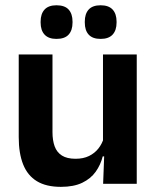

<svg xmlns="http://www.w3.org/2000/svg" viewBox="-20 -697 594 728"><path d="M51 -490.5H179V-195.5Q179 -165 187.2 -142.2Q195.5 -119.5 214.8 -107.2Q234 -95 266.5 -95Q296 -95 317.5 -105.5Q339 -116 353 -133.8Q367 -151.5 373.5 -173.5L393.5 -104H369.5Q361.5 -72 342.8 -45.8Q324 -19.5 291.8 -4Q259.5 11.5 211 11.5Q155 11.5 119.8 -10Q84.5 -31.5 67.8 -73.5Q51 -115.5 51 -177ZM370.5 -490.5H498.5V0H371L375.5 -119L370.5 -129.5ZM194 -549.5Q164 -549.5 149 -565.8Q134 -582 134 -611.5V-615Q134 -644.5 149 -660.8Q164 -677 194 -677Q225.5 -677 240.2 -660.8Q255 -644.5 255 -615V-611.5Q255 -582 240.2 -565.8Q225.5 -549.5 194 -549.5ZM361.5 -549.5Q331 -549.5 316.2 -565.8Q301.5 -582 301.5 -611.5V-615Q301.5 -644.5 316.2 -660.8Q331 -677 361.5 -677Q392 -677 407 -660.8Q422 -644.5 422 -615V-611.5Q422 -582 407 -565.8Q392 -549.5 361.5 -549.5Z"/></svg>

Font: Anek Malayalam Medium SemiBold
Style: Regular
Weight: 600
Version: Version 1.003